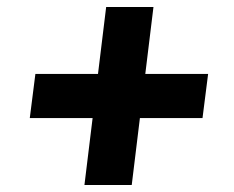

<svg xmlns="http://www.w3.org/2000/svg" viewBox="-20 -569 669 548"><path d="M221 -41 283 -549H418L356 -41ZM65 -232 81 -358H574L558 -232Z"/></svg>

Font: Inclusive Sans
Style: Italic
Weight: 400
Italic angle: -7°
Designer: Olivia King
Foundry: Olivia King
Version: Version 2.004